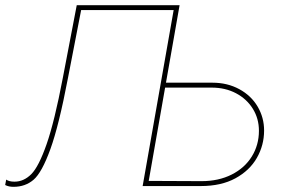

<svg xmlns="http://www.w3.org/2000/svg" viewBox="-40 -720 1098 743"><path d="M-20 -4 -16 -25Q-5 -17 16 -17Q52 -17 81 -46Q110 -75 140.5 -162.5Q171 -250 203 -418L257 -700H655L532 0H512L632 -681H274L223 -418Q188 -234 155 -143Q122 -52 90 -24.5Q58 3 12 3Q-6 3 -20 -4ZM521 -20 740 -19Q806 -19 856.5 -44.5Q907 -70 934.5 -114.5Q962 -159 962 -214Q962 -261 938.5 -299Q915 -337 873.5 -359Q832 -381 779 -381H589L592 -400H782Q840 -400 886 -375Q932 -350 957 -307.5Q982 -265 982 -215Q982 -158 954 -109Q926 -60 871 -30Q816 0 737 0H517Z"/></svg>

Font: Fixel Italic Variable Display Thin
Style: Italic
Weight: 100
Italic angle: -10°
Designer: AlfaBravo + MacPaw
Foundry: Kyrylo Tkachov, Marchela Mozhyna, Serhii Makarenko, Maria Weinstein, Zakhar Kryvoshyya
Version: Version 1.210;Glyphs 3.2 (3217)